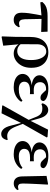

<svg xmlns="http://www.w3.org/2000/svg" viewBox="1148 -1740 813 3149"><g transform="rotate(90 1554.5 -165.5)"><path d="M18.6 -419.9 11.9 -452.5Q38.1 -484.3 69.1 -503.2Q100.2 -522.2 143.8 -530.8Q187.3 -539.4 249.8 -539.4H499.4L504.3 -434.4L253.7 -441ZM305.7 16.2Q254.6 16.2 221.7 -13.8Q188.8 -43.7 188.8 -114.6Q188.8 -171.5 196.8 -231.4Q204.8 -291.4 215.9 -350Q226.9 -408.6 236.8 -459.8H289.7L295.4 -165.9Q297.4 -113.3 314.8 -92.3Q332.3 -71.3 362.5 -71.3Q378.8 -71.3 391.9 -74.4Q405 -77.6 417.8 -84.6L427 -66.6Q407.4 -24.9 378.7 -4.3Q350.1 16.2 305.7 16.2Z M576.7 208.4 585.1 -31.5 585.3 -243.1Q585.3 -402.7 654.4 -477.3Q723.4 -551.9 839.5 -551.9Q907.7 -551.9 965.1 -522.7Q1022.6 -493.4 1057.3 -431.4Q1092 -369.4 1092 -270Q1092 -180.9 1058.2 -116.7Q1024.3 -52.5 971 -18.2Q917.6 16.2 859 16.2Q803.4 16.2 760.7 -11.6Q717.9 -39.4 691.9 -84.8H687.5L703.4 -98.6Q723.6 -72.5 752 -57.2Q780.3 -41.8 815.5 -41.8Q859.8 -41.8 893.1 -65.2Q926.4 -88.6 945.6 -138.6Q964.8 -188.7 964.8 -268.3Q964.8 -350.3 945.1 -405.7Q925.4 -461.1 894.2 -489.4Q863.1 -517.7 827 -517.7Q771 -517.7 738.8 -478.3Q706.6 -438.9 705.6 -369.3L705.3 -86.8L705.7 -74.4L729.6 188.3L586.2 214.7Z M1408.9 16.2Q1347.5 16.2 1298.4 -1.2Q1249.4 -18.5 1220.9 -51.5Q1192.4 -84.5 1192.4 -130.8Q1192.4 -168.4 1215 -201.7Q1237.6 -235 1289.8 -257.1Q1342 -279.1 1430.4 -283.1V-274.3Q1315.6 -278.8 1265.1 -315.2Q1214.6 -351.5 1214.6 -404.7Q1214.6 -443.9 1238.9 -477.5Q1263.2 -511 1312.6 -531.5Q1362.1 -551.9 1437 -551.9Q1481 -551.9 1521.7 -543.9Q1562.5 -535.8 1592.9 -519.6Q1623.3 -503.3 1636.7 -479.2Q1638.2 -452.9 1624.8 -437.9Q1611.4 -422.9 1586.1 -422.9Q1564.6 -422.9 1546.6 -429.9Q1528.7 -436.8 1502.2 -466.1L1439.2 -533.9L1500.5 -534.8L1522.7 -509.1Q1495.5 -511.9 1476.4 -513.3Q1457.2 -514.7 1439.4 -514.7Q1387.6 -514.7 1357.6 -488.3Q1327.6 -461.8 1327.6 -416.3Q1327.6 -370.3 1358.5 -341.3Q1389.5 -312.4 1462.1 -312.4Q1476.8 -312.4 1490.7 -312.9Q1504.7 -313.4 1523.4 -314.4V-249.8Q1500.3 -251.6 1488.5 -251.6Q1476.7 -251.6 1467.3 -251.6Q1410.7 -251.6 1378.6 -239.1Q1346.6 -226.7 1333.3 -205.6Q1320.1 -184.5 1320.1 -156.2Q1320.1 -117.7 1350.4 -92.5Q1380.7 -67.3 1446.1 -67.3Q1506.3 -67.3 1550 -82.4Q1593.6 -97.5 1631.2 -127.9L1649.3 -106.5Q1616.7 -53.4 1553.5 -18.6Q1490.3 16.2 1408.9 16.2Z M1715.4 205.7 1707.4 195.2 1956.4 -248.5 2106.2 -547 2226.1 -538.4 2235 -526.4 2003.2 -116.8 1837.9 215.9ZM2174.8 221.1Q2133.8 221.1 2097.1 183.7Q2060.4 146.3 2039.3 58.3L1990.9 -127.7H1980.5L2004.7 -148.6L2053.6 -23.9Q2086 59.2 2124.5 91.1Q2163.1 123 2210.1 123Q2225.9 123 2242.6 120.5Q2259.3 118 2268.9 112.5L2277.7 128.5Q2264.5 172.4 2241 196.7Q2217.6 221.1 2174.8 221.1ZM1954.1 -209.8 1908.8 -321.5Q1890.8 -374.3 1869.9 -402.9Q1849.1 -431.5 1822.5 -442.3Q1796 -453.1 1760.8 -453.1Q1733.3 -453.1 1716 -449Q1698.7 -444.9 1686 -438.1L1673.8 -457.5Q1689.5 -503.8 1718 -526.8Q1746.5 -549.9 1784.5 -549.9Q1828.8 -549.9 1864.6 -514.7Q1900.3 -479.4 1919.7 -410.9L1970.8 -231.6H1983.9Z M2509.9 16.2Q2448.5 16.2 2399.4 -1.2Q2350.4 -18.5 2321.9 -51.5Q2293.4 -84.5 2293.4 -130.8Q2293.4 -168.4 2316 -201.7Q2338.6 -235 2390.8 -257.1Q2443 -279.1 2531.4 -283.1V-274.3Q2416.6 -278.8 2366.1 -315.2Q2315.6 -351.5 2315.6 -404.7Q2315.6 -443.9 2339.9 -477.5Q2364.2 -511 2413.6 -531.5Q2463.1 -551.9 2538 -551.9Q2582 -551.9 2622.7 -543.9Q2663.5 -535.8 2693.9 -519.6Q2724.3 -503.3 2737.7 -479.2Q2739.2 -452.9 2725.8 -437.9Q2712.4 -422.9 2687.1 -422.9Q2665.6 -422.9 2647.6 -429.9Q2629.7 -436.8 2603.2 -466.1L2540.2 -533.9L2601.5 -534.8L2623.7 -509.1Q2596.5 -511.9 2577.4 -513.3Q2558.2 -514.7 2540.4 -514.7Q2488.6 -514.7 2458.6 -488.3Q2428.6 -461.8 2428.6 -416.3Q2428.6 -370.3 2459.5 -341.3Q2490.5 -312.4 2563.1 -312.4Q2577.8 -312.4 2591.7 -312.9Q2605.7 -313.4 2624.4 -314.4V-249.8Q2601.3 -251.6 2589.5 -251.6Q2577.7 -251.6 2568.3 -251.6Q2511.7 -251.6 2479.6 -239.1Q2447.6 -226.7 2434.3 -205.6Q2421.1 -184.5 2421.1 -156.2Q2421.1 -117.7 2451.4 -92.5Q2481.7 -67.3 2547.1 -67.3Q2607.3 -67.3 2651 -82.4Q2694.6 -97.5 2732.2 -127.9L2750.3 -106.5Q2717.7 -53.4 2654.5 -18.6Q2591.3 16.2 2509.9 16.2Z M2986.8 15.5Q2936.4 15.5 2905.6 -18.1Q2874.9 -51.7 2873.4 -119.2L2864.8 -522.4L2999.5 -547.4L3007.7 -540.7Q3002.3 -445.9 2998.9 -378.9Q2995.6 -311.9 2993.6 -265.3Q2991.6 -218.6 2990.9 -185.7Q2990.3 -152.8 2990.3 -126.4Q2990.3 -84 3005.6 -69.1Q3020.9 -54.2 3043.5 -54.2Q3057.7 -54.2 3068 -57.2Q3078.3 -60.2 3086.8 -64.5L3097.7 -46.8Q3088 -24.2 3058.4 -4.4Q3028.8 15.5 2986.8 15.5Z"/></g></svg>

Font: Noto Serif JP
Style: Regular
Weight: 200
Designer: Ryoko NISHIZUKA 西塚涼子 (kana & ideographs); Frank Grießhammer (Latin, Greek & Cyrillic); Wenlong ZHANG 张文龙 (bopomofo); San
Foundry: Adobe
Version: Version 2.001;hotconv 1.1.0;makeotfexe 2.6.0